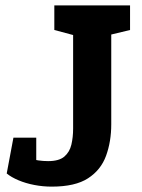

<svg xmlns="http://www.w3.org/2000/svg" viewBox="-20 -687 529 715"><path d="M394.3 -224Q394.3 -160 375 -107Q355.7 -54 307.8 -23Q260 8 172.7 8Q139.7 8 107.7 1.8Q75.7 -4.3 48.8 -15.7Q22 -27 5 -41L32 -123Q53.7 -107.7 88.2 -97.3Q122.7 -87 159.3 -87Q199.7 -87 219.5 -103.8Q239.3 -120.7 245.8 -148.3Q252.3 -176 252.3 -208V-667H394.3ZM182.3 -667H262.3L281.7 -548.7L182.3 -575.3ZM351 -548 384.3 -667H464.3V-575.3ZM115 -174.3V-41H5L30 -174.3Z"/></svg>

Font: Epunda Slab Light
Style: Regular
Weight: 300
Designer: Simon Atzbach
Foundry: typofactur
Version: Version 1.102